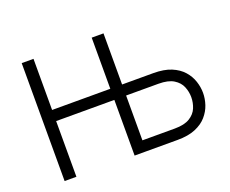

<svg xmlns="http://www.w3.org/2000/svg" viewBox="-113 -885 1285 1071"><g transform="rotate(-20 529.0 -350.0)"><path d="M102 0V-700H172V-396.5H517.5V-700H587.5V0H517.5V-330.5H172V0ZM517.5 0V-700H587.5V-396.5H773Q836 -396.5 878.8 -378.8Q921.5 -361 947.2 -331.8Q973 -302.5 984.5 -267.5Q996 -232.5 996 -198.5Q996 -164 984.5 -129.2Q973 -94.5 947.2 -65Q921.5 -35.5 878.8 -17.8Q836 0 773 0ZM587.5 -65H779.5Q837 -65 869 -84.8Q901 -104.5 913.5 -135Q926 -165.5 926 -198.5Q926 -230.5 913.5 -261Q901 -291.5 869 -311.2Q837 -331 779.5 -331H587.5Z"/></g></svg>

Font: Overpass Light
Style: Regular
Weight: 300
Designer: Delve Withrington, Dave Bailey, Thomas Jockin
Foundry: Delve Fonts LLC
Version: Version 4.000; ttfautohint (v1.8.3)